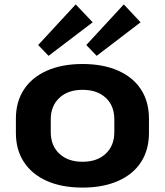

<svg xmlns="http://www.w3.org/2000/svg" viewBox="-20 -840 747 870"><path d="M354 10Q260 10 192.5 -20Q125 -50 88.5 -105.5Q52 -161 52 -238V-302Q52 -379 88.5 -434.5Q125 -490 193 -520Q261 -550 354 -550Q447 -550 515 -520Q583 -490 619 -434.5Q655 -379 655 -302V-238Q655 -161 619 -105.5Q583 -50 515 -20Q447 10 354 10ZM354 -107Q420 -107 459 -143.5Q498 -180 498 -241V-299Q498 -361 459 -397Q420 -433 354 -433Q288 -433 249 -396.5Q210 -360 210 -299V-241Q210 -180 249 -143.5Q288 -107 354 -107ZM400 -739 200 -587 153 -636 323 -820ZM617 -739 418 -587 371 -636 541 -820Z"/></svg>

Font: Pathway Extreme 28pt
Style: Bold
Weight: 700
Designer: Eduardo Rodriguez Tunni
Foundry: Eduardo Rodriguez Tunni
Version: Version 1.001;gftools[0.9.26]